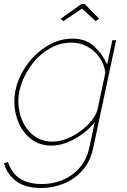

<svg xmlns="http://www.w3.org/2000/svg" viewBox="-42 -721 638 964"><path d="M166 223Q84 223 39 188.5Q-6 154 -22 99L-2 93Q18 151 60 177Q102 203 170 203Q224 203 273 182.5Q322 162 357.5 121.5Q393 81 406 22L434 -108Q392 -56 332 -23Q272 10 216 10Q158 10 116 -21.5Q74 -53 52 -103.5Q30 -154 30 -211Q30 -269 53.5 -325Q77 -381 118 -426.5Q159 -472 211.5 -499.5Q264 -527 322 -527Q389 -527 430 -489Q471 -451 496 -398L522 -519H541L426 22Q412 90 371.5 135Q331 180 276.5 201.5Q222 223 166 223ZM221 -10Q256 -10 292 -24Q328 -38 360.5 -61.5Q393 -85 416 -113Q439 -141 447 -169L487 -356Q481 -400 456.5 -434Q432 -468 396 -487.5Q360 -507 318 -507Q261 -507 212 -480Q163 -453 127 -409Q91 -365 70.5 -313.5Q50 -262 50 -213Q50 -159 71 -112.5Q92 -66 130.5 -38Q169 -10 221 -10ZM263 -627 367 -701H383L456 -627L438 -615L370 -678L276 -615Z"/></svg>

Font: Raleway Thin
Style: Italic
Weight: 100
Italic angle: -12°
Designer: Matt McInerney, Pablo Impallari, Rodrigo Fuenzalida
Foundry: Matt McInerney, Pablo Impallari, Rodrigo Fuenzalida
Version: Version 4.026